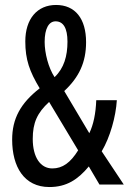

<svg xmlns="http://www.w3.org/2000/svg" viewBox="-20 -810 519 774"><path d="M206 -790C130 -790 82 -734 82 -643C82 -570 99 -522 140 -454C63 -394 29 -332 29 -247C29 -138 77 -56 179 -56C248 -56 294 -86 338 -139L381 -66H479L390 -200C424 -257 447 -340 451 -406H368C366 -353 357 -308 340 -273L239 -443C299 -499 327 -559 327 -640C327 -735 283 -790 206 -790ZM204 -724C235 -724 252 -697 252 -642C252 -584 238 -535 200 -499C175 -537 160 -596 160 -641C160 -695 177 -724 204 -724ZM178 -399 295 -204C264 -154 232 -131 191 -131C143 -131 112 -176 112 -250C112 -315 130 -355 178 -399Z"/></svg>

Font: Noto Sans Malayalam UI ExtraCondensed
Style: Regular
Weight: 400
Width: 2
Designer: Jelle Bosma - Monotype Design Team
Foundry: Monotype Imaging Inc.
Version: Version 2.104